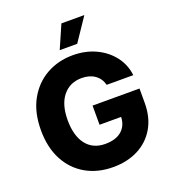

<svg xmlns="http://www.w3.org/2000/svg" viewBox="-167 -1072 1073 1205"><g transform="rotate(-20 369.0 -469.5)"><path d="M382.8 9.8Q278.8 9.8 200 -35.4Q121.1 -80.6 77.1 -164.1Q33.2 -247.6 33.2 -362.3Q33.2 -481.4 79.6 -565.2Q126 -648.9 204.8 -693.1Q283.7 -737.3 380.9 -737.3Q464.8 -737.3 533 -705.6Q601.1 -673.8 644.3 -618.2Q687.5 -562.5 696.3 -489.7H518.6Q506.8 -534.2 471.9 -558.8Q437 -583.5 384.3 -583.5Q305.2 -583.5 258.8 -526.1Q212.4 -468.8 212.4 -364.7Q212.4 -259.8 257.6 -201.9Q302.7 -144 384.8 -144Q455.6 -144 494.4 -178Q533.2 -211.9 534.7 -269.5H390.6V-397.5H704.1V-301.8Q704.1 -204.1 662.8 -134.3Q621.6 -64.5 549.1 -27.3Q476.6 9.8 382.8 9.8ZM315.9 -794.9 383.3 -949.2H536.6L432.6 -794.9Z"/></g></svg>

Font: Inter Tight ExtraBold
Style: Regular
Weight: 800
Designer: Rasmus Andersson
Foundry: rsms
Version: Version 3.004; ttfautohint (v1.8.4.7-5d5b)